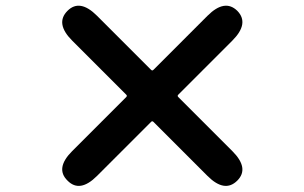

<svg xmlns="http://www.w3.org/2000/svg" viewBox="-20 -710 1040 657"><path d="M312 -108Q253 -49 211 -92Q168 -134 227 -193L412 -378Q416 -382 412 -386L227 -571Q168 -630 211 -673Q253 -715 312 -656L497 -471Q501 -467 505 -471L690 -656Q749 -715 792 -673Q834 -630 775 -571L590 -386Q586 -382 590 -378L775 -193Q834 -134 792 -92Q749 -49 690 -108L505 -293Q501 -297 497 -293Z"/></svg>

Font: Resource Han Rounded KR Heavy
Style: Regular
Weight: 900
Designer: Cyano Hao (round all glyphs); Ryoko NISHIZUKA 西塚涼子 (kana, bopomofo & ideographs); Paul D. Hunt (Latin, Greek & Cyrillic)
Foundry: Cyano Hao
Version: 0.990